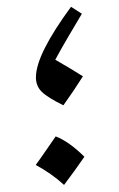

<svg xmlns="http://www.w3.org/2000/svg" viewBox="-20 -525 343 553"><path d="M162.6 -221.7Q117.7 -243.7 100.6 -260.3Q83.5 -276.9 83.5 -302.2Q83.5 -335.9 109.4 -387.2Q135.3 -438.5 184.6 -505.4L215.8 -485.4Q196.3 -452.6 177 -419.9Q157.7 -387.2 139.2 -353Q164.6 -338.4 181.2 -328.4Q197.8 -318.4 218.8 -305.2Q205.1 -283.7 191.2 -262.9Q177.2 -242.2 162.6 -221.7ZM140.4 -132.1Q178.5 -117.6 223.1 -73.5Q194.1 -31.6 164.5 7.6Q146.3 -9.1 125.6 -23.6Q104.9 -38.1 82.9 -49.9Q97.9 -70.3 111.6 -90.5Q125.3 -110.6 140.4 -132.1Z"/></svg>

Font: Pinar-FD Regular
Style: FD-Regular
Weight: 400
Designer: Amin Abedi
Version: Version 3.000